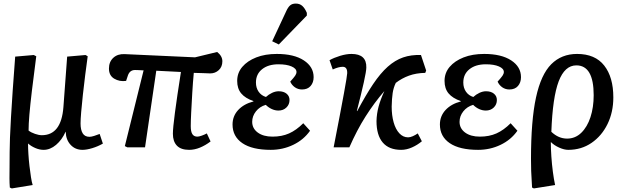

<svg xmlns="http://www.w3.org/2000/svg" viewBox="-20 -825 3499 1075"><path d="M46 230 35 225Q33 199 33 172.5Q33 146 33.5 111Q34 76 34 27Q34 -37 41.5 -168Q49 -299 65 -508L169 -517L183 -510Q168 -396 158.5 -316Q149 -236 144.5 -182.5Q140 -129 140 -94Q154 -83 176 -75.5Q198 -68 214 -68Q323 -68 335 -225L356 -508L459 -517L471 -510Q464 -461 457 -404.5Q450 -348 444 -294Q438 -240 434.5 -197.5Q431 -155 431 -134Q431 -98 443 -78.5Q455 -59 481 -59Q491 -59 507 -64Q523 -69 538 -75L556 -21Q528 -5 496.5 4.5Q465 14 442 14Q401 14 375 -14.5Q349 -43 348 -87H347Q327 -42 294 -14Q261 14 224 14Q201 14 177 3.5Q153 -7 138 -21H137Q137 4 139 37Q141 70 145 104.5Q149 139 153.5 167.5Q158 196 163 211Z M1039 14Q993 14 970.5 -9.5Q948 -33 948 -76Q948 -107 959.5 -194.5Q971 -282 993 -422Q959 -424 924.5 -425.5Q890 -427 855 -429L792 0H693L679 -7L784 -431Q765 -432 754 -432.5Q743 -433 736 -433Q708 -433 697 -405L686 -372Q649 -367 619.5 -384.5Q590 -402 590 -441Q590 -479 614.5 -501.5Q639 -524 678 -522L1072 -504L1196 -534Q1225 -511 1225 -482Q1225 -451 1205 -432.5Q1185 -414 1157 -414Q1143 -415 1118 -415.5Q1093 -416 1065 -417Q1060 -364 1056.5 -305Q1053 -246 1050.5 -196Q1048 -146 1048 -119Q1048 -88 1057 -74Q1066 -60 1085 -60Q1094 -60 1109.5 -65.5Q1125 -71 1138 -78L1159 -33Q1130 -11 1099.5 1.5Q1069 14 1039 14Z M1496 14Q1392 14 1337 -23.5Q1282 -61 1282 -128Q1282 -175 1313.5 -209Q1345 -243 1399 -257V-259Q1353 -275 1330.5 -302Q1308 -329 1308 -372Q1308 -417 1336.5 -450.5Q1365 -484 1414.5 -503.5Q1464 -523 1530 -523Q1626 -523 1681 -487Q1736 -451 1736 -393Q1736 -363 1719 -343.5Q1702 -324 1671 -324Q1649 -324 1631.5 -336Q1614 -348 1605 -368Q1625 -390 1632.5 -401Q1640 -412 1640 -422Q1640 -441 1612.5 -453Q1585 -465 1539 -465Q1482 -465 1447.5 -437.5Q1413 -410 1413 -363Q1413 -333 1428 -311.5Q1443 -290 1469 -282Q1484 -296 1503 -305Q1522 -314 1540 -314Q1568 -314 1584.5 -300.5Q1601 -287 1601 -265Q1601 -240 1583.5 -223Q1566 -206 1539 -206Q1520 -206 1501.5 -214.5Q1483 -223 1468 -238Q1434 -228 1413 -201.5Q1392 -175 1392 -143Q1392 -106 1423 -83Q1454 -60 1506 -60Q1558 -60 1598.5 -78Q1639 -96 1678 -135L1716 -93Q1680 -42 1621.5 -14Q1563 14 1496 14ZM1541 -576 1504 -594 1581 -759Q1592 -784 1604 -794.5Q1616 -805 1636 -805Q1658 -805 1672.5 -792Q1687 -779 1698 -753V-738Z M2226 14Q2158 14 2123 -27Q2088 -68 2088 -147Q2089 -188 2099.5 -227.5Q2110 -267 2132 -315Q2075 -249 2026.5 -172.5Q1978 -96 1936 0H1848Q1888 -205 1906 -304Q1924 -403 1924 -415Q1925 -451 1899 -451Q1876 -451 1843 -436L1825 -488Q1850 -502 1884.5 -512.5Q1919 -523 1948 -523Q2033 -523 2031 -447Q2031 -427 2017 -364Q2003 -301 1978 -204L1980 -203Q2028 -293 2069 -354Q2110 -415 2151 -451.5Q2192 -488 2237 -503.5Q2282 -519 2337 -517L2366 -430L2361 -417Q2310 -416 2270 -401.5Q2230 -387 2196 -361Q2183 -334 2178.5 -304Q2174 -274 2173 -228Q2173 -179 2184 -140Q2195 -101 2216 -78.5Q2237 -56 2265 -56Q2277 -56 2291.5 -62.5Q2306 -69 2319 -78L2342 -34Q2317 -13 2286.5 0.5Q2256 14 2226 14Z M2657 14Q2553 14 2498 -23.5Q2443 -61 2443 -128Q2443 -175 2474.5 -209Q2506 -243 2560 -257V-259Q2514 -275 2491.5 -302Q2469 -329 2469 -372Q2469 -417 2497.5 -450.5Q2526 -484 2575.5 -503.5Q2625 -523 2691 -523Q2787 -523 2842 -487Q2897 -451 2897 -393Q2897 -363 2880 -343.5Q2863 -324 2832 -324Q2810 -324 2792.5 -336Q2775 -348 2766 -368Q2786 -390 2793.5 -401Q2801 -412 2801 -422Q2801 -441 2773.5 -453Q2746 -465 2700 -465Q2643 -465 2608.5 -437.5Q2574 -410 2574 -363Q2574 -333 2589 -311.5Q2604 -290 2630 -282Q2645 -296 2664 -305Q2683 -314 2701 -314Q2729 -314 2745.5 -300.5Q2762 -287 2762 -265Q2762 -240 2744.5 -223Q2727 -206 2700 -206Q2681 -206 2662.5 -214.5Q2644 -223 2629 -238Q2595 -228 2574 -201.5Q2553 -175 2553 -143Q2553 -106 2584 -83Q2615 -60 2667 -60Q2719 -60 2759.5 -78Q2800 -96 2839 -135L2877 -93Q2841 -42 2782.5 -14Q2724 14 2657 14Z M2969 230 2959 225Q2955 166 2954 132Q2953 98 2953 65Q2953 -150 2981 -279Q3009 -408 3066.5 -465.5Q3124 -523 3211 -523Q3312 -523 3363 -458Q3414 -393 3414 -280Q3414 -197 3381.5 -130.5Q3349 -64 3292 -25Q3235 14 3162 14Q3139 14 3111 1.5Q3083 -11 3065 -29H3064Q3064 7 3067 51Q3070 95 3075.5 137Q3081 179 3088 211ZM3155 -49Q3201 -49 3234.5 -81.5Q3268 -114 3286 -169Q3304 -224 3304 -292Q3304 -459 3207 -459Q3142 -459 3108 -369.5Q3074 -280 3067 -87Q3107 -49 3155 -49Z"/></svg>

Font: Literata 12pt Medium
Style: Italic
Weight: 500
Italic angle: -2°
Designer: Latin by Veronika Burian and Jose Scaglione. Greek by Irene Vlachou. Cyrillic by Vera Evstafieva
Foundry: TypeTogether
Version: Version 3.002